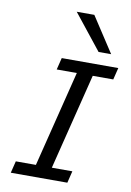

<svg xmlns="http://www.w3.org/2000/svg" viewBox="-104 -1039 750 1102"><g transform="rotate(10 271.0 -488.0)"><path d="M212.9 -698.7H542.5L525.4 -629.4H405.8L266.1 -69.3H385.7L368.7 0H39.1L56.2 -69.3H173.3L313 -629.4H195.8ZM251.5 -975.6H354L488.3 -770H415Z"/></g></svg>

Font: Andika
Style: Italic
Weight: 400
Italic angle: -14°
Designer: Victor Gaultney, Annie Olsen, Julie Remington, Don Collingsworth, Eric Hays, Becca Hirsbrunner
Foundry: SIL International
Version: Version 6.101